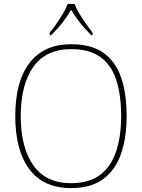

<svg xmlns="http://www.w3.org/2000/svg" viewBox="-20 -951 726 981"><path d="M343 10Q201 10 129.5 -87Q58 -184 58 -359Q58 -534 131 -629.5Q204 -725 344 -725Q446 -725 508 -681.5Q570 -638 598.5 -556Q627 -474 627 -358Q627 -247 598 -164Q569 -81 506.5 -35.5Q444 10 343 10ZM343 -15Q434 -15 490 -56.5Q546 -98 572.5 -175Q599 -252 599 -358Q599 -466 574 -542.5Q549 -619 493 -659.5Q437 -700 344 -700Q215 -700 150.5 -609.5Q86 -519 86 -358Q86 -197 150.5 -106Q215 -15 343 -15ZM234 -784Q250 -803 268 -829Q286 -855 302 -882Q318 -909 326 -931H361Q369 -909 385 -882Q401 -855 419.5 -829Q438 -803 453 -784V-771H446Q409 -809 387.5 -836.5Q366 -864 343 -901Q321 -864 300 -836.5Q279 -809 241 -771H234Z"/></svg>

Font: Noto Serif Tamil Thin
Style: Italic
Weight: 100
Italic angle: -12°
Designer: Indian Type Foundry, Tom Grace, and the Monotype Design Team
Foundry: Monotype Imaging Inc.
Version: Version 2.003; ttfautohint (v1.8.4.7-5d5b)